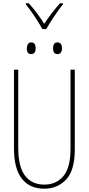

<svg xmlns="http://www.w3.org/2000/svg" viewBox="-20 -1138 540 1168"><path d="M261 -961Q280 -994 309 -1037.5Q338 -1081 363 -1112V-1118H345Q290 -1056 249 -993Q230 -1024 204.5 -1058Q179 -1092 155 -1118H137V-1112Q159 -1085 189 -1040.5Q219 -996 238 -961ZM197 -844Q197 -880 169 -880Q156 -880 149.5 -869Q143 -858 143 -844Q143 -809 169 -809Q197 -809 197 -844ZM357 -844Q357 -880 329 -880Q303 -880 303 -844Q303 -809 329 -809Q357 -809 357 -844ZM435 -230V-714H409V-233Q409 -117 365 -66Q321 -15 250 -15Q174 -15 132.5 -69Q91 -123 91 -239V-714H65V-236Q65 -112 113 -51Q161 10 249 10Q329 10 382 -45.5Q435 -101 435 -230Z"/></svg>

Font: Noto Sans Mono UI Condensed Thin
Style: Regular
Weight: 250
Width: 3
Designer: Monotype Design team
Foundry: Monotype Imaging Inc.
Version: 1.000